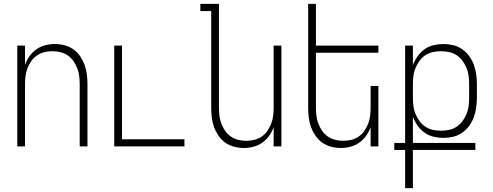

<svg xmlns="http://www.w3.org/2000/svg" viewBox="-20 -755 2540 990"><path d="M69 0V-520H109V-420Q117 -444 132 -465Q147 -486 167.5 -500.5Q188 -515 212.5 -521.5Q237 -528 262 -528Q288 -528 313 -521.5Q338 -515 358.5 -500.5Q379 -486 393.5 -464.5Q408 -443 416.5 -419.5Q425 -396 428 -370.5Q431 -345 431 -320V0H391V-320Q391 -341 388.5 -362Q386 -383 378.5 -402.5Q371 -422 359 -439.5Q347 -457 329.5 -469Q312 -481 291.5 -486Q271 -491 250 -491Q229 -491 208.5 -486Q188 -481 170.5 -469Q153 -457 141 -439.5Q129 -422 121.5 -402.5Q114 -383 111.5 -362Q109 -341 109 -320V0Z M569 0V-520H609V-37H931V0Z M1238 8Q1212 8 1187 1.5Q1162 -5 1141.5 -19.5Q1121 -34 1106.5 -55.5Q1092 -77 1083.5 -100.5Q1075 -124 1072 -149.5Q1069 -175 1069 -200V-698H1013V-735H1109V-200Q1109 -179 1111.5 -158Q1114 -137 1121.5 -117.5Q1129 -98 1141 -80.5Q1153 -63 1170.5 -51Q1188 -39 1208.5 -34Q1229 -29 1250 -29Q1271 -29 1291.5 -34Q1312 -39 1329.5 -51Q1347 -63 1359 -80.5Q1371 -98 1378.5 -117.5Q1386 -137 1388.5 -158Q1391 -179 1391 -200V-520H1431V0H1391V-100Q1383 -76 1368 -55Q1353 -34 1332.5 -19.5Q1312 -5 1287.5 1.5Q1263 8 1238 8Z M1738 8Q1712 8 1687 1.5Q1662 -5 1641.5 -19.5Q1621 -34 1606.5 -55.5Q1592 -77 1583.5 -100.5Q1575 -124 1572 -149.5Q1569 -175 1569 -200V-735H1609V-520H1931V-483H1609V-200Q1609 -179 1611.5 -158Q1614 -137 1621.5 -117.5Q1629 -98 1641 -80.5Q1653 -63 1670.5 -51Q1688 -39 1708.5 -34Q1729 -29 1750 -29Q1771 -29 1791.5 -34Q1812 -39 1829.5 -51Q1847 -63 1859 -80.5Q1871 -98 1878.5 -117.5Q1886 -137 1888.5 -158Q1891 -179 1891 -200V-312H1931V0H1891V-100Q1883 -76 1868 -55Q1853 -34 1832.5 -19.5Q1812 -5 1787.5 1.5Q1763 8 1738 8Z M2069 215V18H2013V-18H2069V-520H2109V-419Q2118 -443 2133 -464.5Q2148 -486 2169 -501Q2190 -516 2215.5 -522Q2241 -528 2266 -528Q2292 -528 2317 -522Q2342 -516 2363 -501.5Q2384 -487 2399.5 -465.5Q2415 -444 2423.5 -420Q2432 -396 2435.5 -371Q2439 -346 2439 -320V-252Q2439 -226 2435.5 -201Q2432 -176 2423.5 -152Q2415 -128 2399.5 -106.5Q2384 -85 2363 -70.5Q2342 -56 2317 -50Q2292 -44 2266 -44Q2241 -44 2215.5 -50Q2190 -56 2169 -71Q2148 -86 2133 -107.5Q2118 -129 2109 -153V-18H2431V18H2109V215ZM2254 -81Q2275 -81 2296 -85.5Q2317 -90 2335 -102Q2353 -114 2365.5 -131.5Q2378 -149 2386 -168.5Q2394 -188 2396.5 -209.5Q2399 -231 2399 -252V-320Q2399 -341 2396.5 -362.5Q2394 -384 2386 -403.5Q2378 -423 2365.5 -440.5Q2353 -458 2335 -470Q2317 -482 2296 -486.5Q2275 -491 2254 -491Q2233 -491 2212 -486.5Q2191 -482 2173 -470Q2155 -458 2142.5 -440.5Q2130 -423 2122 -403.5Q2114 -384 2111.5 -362.5Q2109 -341 2109 -320V-252Q2109 -231 2111.5 -209.5Q2114 -188 2122 -168.5Q2130 -149 2142.5 -131.5Q2155 -114 2173 -102Q2191 -90 2212 -85.5Q2233 -81 2254 -81Z"/></svg>

Font: Iosevka Term Curly Extralight
Style: Regular
Weight: 200
Designer: Belleve Invis
Foundry: Belleve Invis
Version: Version 32.3.0